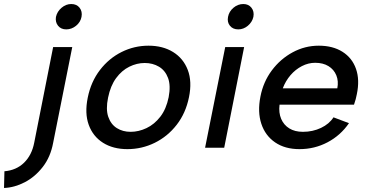

<svg xmlns="http://www.w3.org/2000/svg" viewBox="-131 -734 1833 954"><path d="M39 -25Q27 37 -11.5 74.5Q-50 112 -109 117L-111 200Q-59 198 -8 171.5Q43 145 81.5 95.5Q120 46 133 -24L228 -500H133ZM198 -588Q172 -588 157.5 -606Q143 -624 147 -650Q153 -677 175 -695.5Q197 -714 223 -714Q250 -714 264.5 -695.5Q279 -677 274 -650Q269 -624 247 -606Q225 -588 198 -588Z M502 7Q431 7 381 -24.5Q331 -56 310 -113.5Q289 -171 305 -249Q321 -328 365.5 -386Q410 -444 473 -475.5Q536 -507 607 -507Q678 -507 729 -475.5Q780 -444 802 -386.5Q824 -329 808 -251Q792 -172 747 -114Q702 -56 638 -24.5Q574 7 502 7ZM518 -79Q558 -79 597 -97.5Q636 -116 665.5 -154Q695 -192 707 -251Q718 -309 704 -346.5Q690 -384 659 -402.5Q628 -421 588 -421Q549 -421 511.5 -402.5Q474 -384 446 -346Q418 -308 406 -249Q394 -191 407 -153.5Q420 -116 449.5 -97.5Q479 -79 518 -79Z M988 -500H1082L983 0H888ZM1053 -588Q1026 -588 1011.5 -606Q997 -624 1002 -650Q1007 -677 1029 -695.5Q1051 -714 1078 -714Q1104 -714 1118.5 -695.5Q1133 -677 1128 -650Q1122 -624 1100.5 -606Q1079 -588 1053 -588Z M1357 7Q1285 7 1236 -26.5Q1187 -60 1167.5 -119Q1148 -178 1163 -254Q1177 -327 1219.5 -384Q1262 -441 1323 -474Q1384 -507 1453 -507Q1523 -507 1571 -476.5Q1619 -446 1638 -391.5Q1657 -337 1642 -266Q1640 -254 1636.5 -241.5Q1633 -229 1628 -214H1258Q1253 -174 1266 -143.5Q1279 -113 1306.5 -96Q1334 -79 1374 -79Q1423 -79 1464 -98.5Q1505 -118 1526 -151L1603 -122Q1561 -61 1496.5 -27Q1432 7 1357 7ZM1545 -295Q1552 -331 1540 -360Q1528 -389 1501 -405.5Q1474 -422 1435 -422Q1401 -422 1369 -405.5Q1337 -389 1312.5 -360.5Q1288 -332 1274 -295Z"/></svg>

Font: Albert Sans Medium
Style: Italic
Weight: 500
Italic angle: -11.25°
Designer: Andreas Rasmussen
Foundry: a.Foundry
Version: Version 1.025